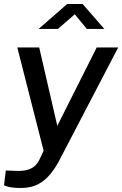

<svg xmlns="http://www.w3.org/2000/svg" viewBox="-38 -766 608 955"><path d="M64 169C139 169 200 141 259 28L550 -530H443L247 -140L157 -530H48L179 -16L158 28C146 52 124 87 44 84L-9 82L-18 155C-18 155 1 169 64 169ZM481 -622 373 -746H296L154 -622H250L334 -695L394 -622Z"/></svg>

Font: Cheyenne Sans Medium
Style: Italic
Weight: 500
Italic angle: -8.13011°
Designer: The Public Sans project authors (U.S. Web Design System), Libre Franklin designed by Pablo Impallari and Rodrigo Fuenzal
Foundry: The Cheyenne Sans Project Authors
Version: Version 2.007